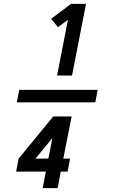

<svg xmlns="http://www.w3.org/2000/svg" viewBox="-20 -820 590 989"><path d="M67 -293 79 -357H483L471 -293ZM274 -431 330 -718 279 -680 243 -723 346 -800H423L351 -431ZM200 149 216 64H63L76 -3L254 -220H349L306 -3H341L328 64H293L277 149ZM229 -3 250 -109 163 -3Z"/></svg>

Font: Lode Dark
Style: Bold Italic
Weight: 700
Italic angle: -11°
Monospace: yes
Designer: Belleve Invis
Foundry: Belleve Invis
Version: Version 29.2.0; ttfautohint (v1.8.3)